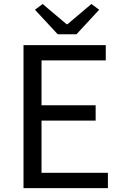

<svg xmlns="http://www.w3.org/2000/svg" viewBox="-20 -965 629 985"><path d="M100.6 0V-733.4H522.6V-655.2H193V-425.1H470.7V-346.4H193V-78.6H533.6V0ZM276.1 -789.2 159.4 -915 198.8 -944.5 321.7 -840.7H326.1L449 -944.5L488.7 -915L372.3 -789.2Z"/></svg>

Font: Noto Sans HK Thin
Style: Regular
Weight: 100
Designer: Ryoko NISHIZUKA 西塚涼子 (kana, bopomofo & ideographs); Paul D. Hunt (Latin, Greek & Cyrillic); Sandoll Communications 산돌커뮤니
Foundry: Adobe
Version: Version 2.004-H2;hotconv 1.0.118;makeotfexe 2.5.65603